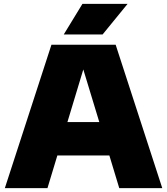

<svg xmlns="http://www.w3.org/2000/svg" viewBox="-20 -971 862 991"><path d="M5 0 245.5 -740H577L817.5 0H595.5L544.5 -168.5H276L225 0ZM328 -341H492.5L410 -612.5ZM309 -793 405.5 -951H638.5L509.5 -793Z"/></svg>

Font: Encode Sans SmExp Black
Style: Regular
Weight: 900
Width: 6
Designer: Multiple Designers
Foundry: Impallari Type
Version: Version 3.002; ttfautohint (v1.8.3) -l 8 -r 50 -G 200 -x 14 